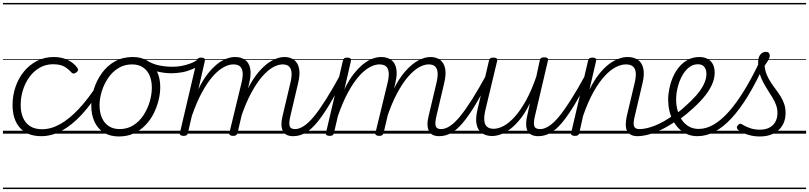

<svg xmlns="http://www.w3.org/2000/svg" viewBox="-20 -905 5478 1300"><path d="M260 17Q165 17 115 -39.5Q65 -96 65 -194Q65 -258 85 -316.5Q105 -375 142 -420.5Q179 -466 230.5 -492.5Q282 -519 345 -519Q398 -519 439.5 -498.5Q481 -478 504 -445Q510 -437 508.5 -430Q507 -423 497 -415Q487 -407 479 -407Q471 -407 464 -414Q442 -439 414.5 -454.5Q387 -470 339 -470Q290 -470 249.5 -447Q209 -424 180 -384.5Q151 -345 135.5 -296Q120 -247 120 -193Q120 -145 136 -108Q152 -71 184 -50.5Q216 -30 265 -30Q275 -30 280 -23Q285 -16 284 -6.5Q283 3 277 10Q271 17 260 17ZM0 365H523V375H0ZM0 -20H523V0H0ZM0 -505H523V-500H0ZM0 -885H523V-875H0Z M259 17Q250 17 246 10Q242 3 242.5 -6.5Q243 -16 248.5 -23Q254 -30 265 -30Q326 -30 388 -65Q450 -100 513 -167Q576 -234 638 -330Q643 -337 652 -335Q661 -333 666.5 -326Q672 -319 666 -310Q603 -205 536 -132Q469 -59 400 -21Q331 17 259 17ZM524 365V375ZM524 -20V0ZM524 -505V-500ZM524 -885V-875Z M785 19Q725 19 683 -7.5Q641 -34 619.5 -81.5Q598 -129 598 -191Q598 -247 616.5 -304.5Q635 -362 670.5 -411Q706 -460 758.5 -489.5Q811 -519 879 -519Q937 -519 978.5 -493.5Q1020 -468 1042.5 -422Q1065 -376 1065 -315Q1065 -272 1053.5 -225.5Q1042 -179 1020 -135.5Q998 -92 964 -57Q930 -22 885.5 -1.5Q841 19 785 19ZM789 -31Q843 -31 883.5 -57Q924 -83 951.5 -125Q979 -167 993.5 -216Q1008 -265 1008 -311Q1008 -359 992.5 -394.5Q977 -430 947 -449.5Q917 -469 874 -469Q822 -469 781 -443.5Q740 -418 712 -376.5Q684 -335 669 -286.5Q654 -238 654 -193Q654 -144 670 -107.5Q686 -71 716.5 -51Q747 -31 789 -31ZM523 365H1124V375H523ZM523 -20H1124V0H523ZM523 -505H1124V-500H523ZM523 -885H1124V-875H523Z M1141 -409Q1097 -409 1051 -419.5Q1005 -430 957 -459Q950 -464 949 -471Q948 -478 952 -485Q956 -492 962.5 -495Q969 -498 976 -494Q1014 -471 1057.5 -462Q1101 -453 1151 -453Q1179 -453 1211 -459Q1243 -465 1272.5 -476.5Q1302 -488 1322 -505Q1330 -512 1336.5 -509.5Q1343 -507 1346.5 -500.5Q1350 -494 1349 -485.5Q1348 -477 1341 -471Q1311 -448 1276 -434Q1241 -420 1206.5 -414.5Q1172 -409 1141 -409ZM1125 365V375ZM1125 -20V0ZM1125 -505V-500ZM1125 -885V-875Z M1965 17Q1938 17 1921 8Q1904 -1 1895 -19Q1886 -37 1885.5 -62Q1885 -87 1893 -119L1946 -343Q1956 -384 1954 -412Q1952 -440 1937.5 -454.5Q1923 -469 1893 -469Q1863 -469 1827.5 -449Q1792 -429 1754.5 -386Q1717 -343 1680 -274Q1643 -205 1610 -107L1587 -106Q1614 -215 1652.5 -293.5Q1691 -372 1735 -422Q1779 -472 1823 -495.5Q1867 -519 1905 -519Q1945 -519 1971 -499.5Q1997 -480 2005 -440.5Q2013 -401 1998 -340L1946 -119Q1935 -73 1941 -52Q1947 -31 1977 -31Q1986 -31 1990.5 -23.5Q1995 -16 1994 -7Q1993 2 1985.5 9.5Q1978 17 1965 17ZM1223 15Q1210 15 1202.5 10Q1195 5 1198 -5L1313 -495Q1316 -506 1322 -510.5Q1328 -515 1341 -515Q1357 -515 1363 -509.5Q1369 -504 1367 -492L1323 -300Q1352 -361 1385 -403Q1418 -445 1450.5 -471Q1483 -497 1514 -508Q1545 -519 1571 -519Q1612 -519 1639 -500Q1666 -481 1674 -441Q1682 -401 1667 -340L1588 -4Q1585 6 1578.5 10.5Q1572 15 1558 15Q1546 15 1538 10Q1530 5 1533 -5L1615 -343Q1625 -384 1623 -412Q1621 -440 1606 -454.5Q1591 -469 1559 -469Q1530 -469 1494.5 -450Q1459 -431 1422 -389.5Q1385 -348 1348.5 -281.5Q1312 -215 1279 -120L1252 -4Q1250 6 1243.5 10.5Q1237 15 1223 15ZM1124 365H2113V375H1124ZM1124 -20H2113V0H1124ZM1124 -505H2113V-500H1124ZM1124 -885H2113V-875H1124Z M1965 17Q1955 17 1950 9.5Q1945 2 1946 -7Q1947 -16 1955 -23.5Q1963 -31 1978 -31Q2006 -31 2038 -52Q2070 -73 2106.5 -117.5Q2143 -162 2187.5 -232.5Q2232 -303 2286 -402Q2291 -413 2300.5 -412.5Q2310 -412 2315.5 -404.5Q2321 -397 2316 -387Q2259 -277 2212.5 -200Q2166 -123 2126 -75Q2086 -27 2047 -5Q2008 17 1965 17ZM2113 365V375ZM2113 -20V0ZM2113 -505V-500ZM2113 -885V-875Z M2954 17Q2927 17 2910 8Q2893 -1 2884 -19Q2875 -37 2874.5 -62Q2874 -87 2882 -119L2935 -343Q2945 -384 2943 -412Q2941 -440 2926.5 -454.5Q2912 -469 2882 -469Q2852 -469 2816.5 -449Q2781 -429 2743.5 -386Q2706 -343 2669 -274Q2632 -205 2599 -107L2576 -106Q2603 -215 2641.5 -293.5Q2680 -372 2724 -422Q2768 -472 2812 -495.5Q2856 -519 2894 -519Q2934 -519 2960 -499.5Q2986 -480 2994 -440.5Q3002 -401 2987 -340L2935 -119Q2924 -73 2930 -52Q2936 -31 2966 -31Q2975 -31 2979.5 -23.5Q2984 -16 2983 -7Q2982 2 2974.5 9.5Q2967 17 2954 17ZM2212 15Q2199 15 2191.5 10Q2184 5 2187 -5L2302 -495Q2305 -506 2311 -510.5Q2317 -515 2330 -515Q2346 -515 2352 -509.5Q2358 -504 2356 -492L2312 -300Q2341 -361 2374 -403Q2407 -445 2439.5 -471Q2472 -497 2503 -508Q2534 -519 2560 -519Q2601 -519 2628 -500Q2655 -481 2663 -441Q2671 -401 2656 -340L2577 -4Q2574 6 2567.5 10.5Q2561 15 2547 15Q2535 15 2527 10Q2519 5 2522 -5L2604 -343Q2614 -384 2612 -412Q2610 -440 2595 -454.5Q2580 -469 2548 -469Q2519 -469 2483.5 -450Q2448 -431 2411 -389.5Q2374 -348 2337.5 -281.5Q2301 -215 2268 -120L2241 -4Q2239 6 2232.5 10.5Q2226 15 2212 15ZM2113 365H3102V375H2113ZM2113 -20H3102V0H2113ZM2113 -505H3102V-500H2113ZM2113 -885H3102V-875H2113Z M2954 17Q2944 17 2939 9.5Q2934 2 2935 -7Q2936 -16 2944 -23.5Q2952 -31 2967 -31Q2995 -31 3027 -52Q3059 -73 3095.5 -117.5Q3132 -162 3176.5 -232.5Q3221 -303 3275 -402Q3280 -413 3289.5 -412.5Q3299 -412 3304.5 -404.5Q3310 -397 3305 -387Q3248 -277 3201.5 -200Q3155 -123 3115 -75Q3075 -27 3036 -5Q2997 17 2954 17ZM3102 365V375ZM3102 -20V0ZM3102 -505V-500ZM3102 -885V-875Z M3312 16Q3273 16 3245 -2.5Q3217 -21 3207.5 -60.5Q3198 -100 3213 -163L3291 -495Q3294 -506 3300.5 -510.5Q3307 -515 3320 -515Q3336 -515 3342.5 -509.5Q3349 -504 3346 -492L3267 -162Q3257 -120 3259 -91Q3261 -62 3277 -47.5Q3293 -33 3323 -33Q3354 -33 3390.5 -52.5Q3427 -72 3465 -114Q3503 -156 3540.5 -223Q3578 -290 3611 -386L3635 -497Q3638 -508 3644.5 -512.5Q3651 -517 3664 -517Q3680 -517 3686.5 -511.5Q3693 -506 3690 -495L3602 -119Q3591 -73 3597.5 -52Q3604 -31 3637 -31Q3647 -31 3651 -23.5Q3655 -16 3654 -7Q3653 2 3645.5 9.5Q3638 17 3625 17Q3599 17 3581.5 9Q3564 1 3554.5 -14.5Q3545 -30 3543 -52.5Q3541 -75 3546 -104L3568 -206Q3538 -144 3504.5 -101.5Q3471 -59 3437 -33Q3403 -7 3371 4.5Q3339 16 3312 16ZM3102 365H3773V375H3102ZM3102 -20H3773V0H3102ZM3102 -505H3773V-500H3102ZM3102 -885H3773V-875H3102Z M3625 17Q3615 17 3610 9.5Q3605 2 3606 -7Q3607 -16 3615 -23.5Q3623 -31 3638 -31Q3666 -31 3698 -52Q3730 -73 3766.5 -117.5Q3803 -162 3847.5 -232.5Q3892 -303 3946 -402Q3951 -413 3960.5 -412.5Q3970 -412 3975.5 -404.5Q3981 -397 3976 -387Q3919 -277 3872.5 -200Q3826 -123 3786 -75Q3746 -27 3707 -5Q3668 17 3625 17ZM3773 365V375ZM3773 -20V0ZM3773 -505V-500ZM3773 -885V-875Z M4297 17Q4271 17 4253 8Q4235 -1 4226 -18.5Q4217 -36 4217 -61.5Q4217 -87 4224 -119L4277 -343Q4287 -385 4284.5 -413Q4282 -441 4265.5 -455Q4249 -469 4218 -469Q4186 -469 4149.5 -450.5Q4113 -432 4074.5 -390.5Q4036 -349 3998.5 -282.5Q3961 -216 3928 -120L3902 -4Q3900 6 3893.5 10.5Q3887 15 3872 15Q3860 15 3852 10Q3844 5 3847 -5L3962 -495Q3965 -506 3971 -510.5Q3977 -515 3991 -515Q4007 -515 4013 -509.5Q4019 -504 4016 -492L3971 -298Q4002 -360 4035.5 -402.5Q4069 -445 4103 -470.5Q4137 -496 4169 -507.5Q4201 -519 4229 -519Q4270 -519 4298 -500.5Q4326 -482 4335.5 -442.5Q4345 -403 4330 -340L4278 -119Q4266 -73 4272.5 -52Q4279 -31 4309 -31Q4319 -31 4323.5 -23.5Q4328 -16 4326.5 -7Q4325 2 4318 9.5Q4311 17 4297 17ZM3773 365H4444V375H3773ZM3773 -20H4444V0H3773ZM3773 -505H4444V-500H3773ZM3773 -885H4444V-875H3773Z M4296 17Q4284 17 4279.5 9.5Q4275 2 4277.5 -7Q4280 -16 4288.5 -23.5Q4297 -31 4309 -31Q4355 -31 4414.5 -54.5Q4474 -78 4541 -126Q4549 -131 4555.5 -128Q4562 -125 4566 -117.5Q4570 -110 4569 -101.5Q4568 -93 4560 -88Q4509 -52 4460.5 -28.5Q4412 -5 4370.5 6Q4329 17 4296 17ZM4444 365V375ZM4444 -20V0ZM4444 -505V-500ZM4444 -885V-875Z M4540 -123Q4562 -137 4581.5 -152.5Q4601 -168 4619 -185Q4663 -223 4695.5 -260.5Q4728 -298 4745.5 -334.5Q4763 -371 4763 -404Q4763 -435 4748.5 -452.5Q4734 -470 4705 -470Q4694 -470 4689.5 -477Q4685 -484 4686.5 -494Q4688 -504 4695 -511.5Q4702 -519 4715 -519Q4749 -519 4772.5 -505.5Q4796 -492 4807.5 -468.5Q4819 -445 4819 -412Q4819 -371 4798.5 -327.5Q4778 -284 4740 -240Q4702 -196 4649 -151Q4629 -133 4606.5 -116Q4584 -99 4561 -83ZM4444 365H4888V375H4444ZM4444 -20H4888V0H4444ZM4444 -505H4888V-500H4444ZM4444 -885H4888V-875H4444Z M4702 17Q4664 17 4632.5 3.5Q4601 -10 4577 -34Q4553 -58 4536.5 -89.5Q4520 -121 4512 -157Q4504 -193 4504 -230Q4504 -267 4512.5 -307.5Q4521 -348 4537.5 -385.5Q4554 -423 4579.5 -453Q4605 -483 4639 -501Q4673 -519 4716 -519Q4725 -519 4728.5 -511.5Q4732 -504 4730 -494.5Q4728 -485 4721.5 -477.5Q4715 -470 4706 -470Q4671 -470 4643.5 -447.5Q4616 -425 4597 -389Q4578 -353 4568 -311.5Q4558 -270 4558 -232Q4558 -192 4568 -156Q4578 -120 4597.5 -92Q4617 -64 4645.5 -48Q4674 -32 4711 -32Q4761 -32 4811.5 -61Q4862 -90 4913.5 -147.5Q4965 -205 5018 -291Q5071 -377 5125 -491Q5129 -500 5138.5 -498.5Q5148 -497 5154.5 -489.5Q5161 -482 5156 -471Q5101 -349 5045.5 -257.5Q4990 -166 4933.5 -105Q4877 -44 4819.5 -13.5Q4762 17 4702 17ZM4888 365V375ZM4888 -20V0ZM4888 -505V-500ZM4888 -885V-875Z M5124 19Q5081 19 5042 6.5Q5003 -6 4977 -26Q4969 -33 4969 -41.5Q4969 -50 4977 -58Q4985 -67 4991.5 -67.5Q4998 -68 5009 -60Q5036 -44 5064.5 -35.5Q5093 -27 5124 -27Q5181 -27 5212.5 -57.5Q5244 -88 5244 -141Q5244 -169 5234.5 -194.5Q5225 -220 5210 -244.5Q5195 -269 5178.5 -295Q5162 -321 5147 -349Q5132 -377 5122.5 -409.5Q5113 -442 5113 -480Q5113 -518 5128.5 -536Q5144 -554 5165 -554Q5179 -554 5185.5 -547Q5192 -540 5192 -529Q5192 -516 5183 -499.5Q5174 -483 5157 -460Q5160 -427 5171.5 -399.5Q5183 -372 5199 -347.5Q5215 -323 5232.5 -300Q5250 -277 5265 -253Q5280 -229 5289.5 -201.5Q5299 -174 5299 -140Q5299 -68 5252 -24.5Q5205 19 5124 19ZM4888 365H5438V375H4888ZM4888 -20H5438V0H4888ZM4888 -505H5438V-500H4888ZM4888 -885H5438V-875H4888Z"/></svg>

Font: Playwrite AT Guides
Style: Italic
Weight: 400
Italic angle: -13.0072°
Designer: Veronika Burian, José Scaglione
Foundry: TypeTogether
Version: Version 1.002